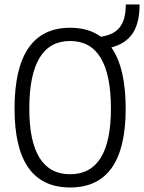

<svg xmlns="http://www.w3.org/2000/svg" viewBox="-20 -827 643 857"><path d="M293 9.8C457.5 9.8 541 -106.4 541 -341.8C541 -463.9 519.5 -555.2 477.1 -615.2C563.5 -638.2 603 -697.3 603 -807.1H541.5C541.5 -719.2 508.8 -676.3 436 -664.1L430.2 -663.1C393.6 -689.9 347.7 -703.1 293 -703.1C128.4 -703.1 44.9 -583 44.9 -341.8C44.9 -106.4 128.4 9.8 293 9.8ZM293 -49.3C171.9 -49.3 110.8 -147 110.8 -341.8C110.8 -543.9 171.9 -644 293 -644C414.1 -644 475.1 -543.9 475.1 -341.8C475.1 -147 414.1 -49.3 293 -49.3Z"/></svg>

Font: Cascadia Code Light
Style: Regular
Weight: 300
Monospace: yes
Designer: Aaron Bell
Foundry: Saja Typeworks
Version: Version 2404.023